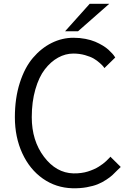

<svg xmlns="http://www.w3.org/2000/svg" viewBox="-20 -986 682 1021"><path d="M457 -965.8H561L395 -819.8H326.2ZM592.8 -680.2 535.2 -624Q533.2 -627 529.3 -632.3Q525.4 -637.7 510.7 -650.9Q496.1 -664.1 478.8 -674.3Q461.4 -684.6 432.1 -692.9Q402.8 -701.2 370.1 -701.2Q328.1 -701.2 289.1 -679.7Q250 -658.2 218.5 -617.4Q187 -576.7 168 -510.5Q148.9 -444.3 148.9 -362.8Q148.9 -238.3 213.9 -152.3Q278.8 -66.4 370.1 -64Q391.1 -63.5 411.1 -66.2Q431.2 -68.8 447.3 -74Q463.4 -79.1 478.5 -85.7Q493.7 -92.3 505.4 -99.9Q517.1 -107.4 527.1 -114.7Q537.1 -122.1 544.4 -129.2Q551.8 -136.2 556.6 -141.4Q561.5 -146.5 564.5 -149.4L566.9 -152.8L622.1 -98.1Q617.2 -94.2 604 -80.8Q590.8 -67.4 579.1 -56.2Q567.4 -44.9 545.2 -30.3Q522.9 -15.6 499.5 -6.1Q476.1 3.4 440.7 9.8Q405.3 16.1 365.2 15.1Q277.8 12.7 208 -36.1Q138.2 -85 98.6 -170.7Q59.1 -256.3 59.1 -362.8Q59.1 -463.4 85.2 -545.2Q111.3 -627 155.3 -678.5Q199.2 -730 254.6 -757.6Q310.1 -785.2 371.1 -785.2Q404.3 -785.2 434.3 -779.3Q464.4 -773.4 486.1 -764.2Q507.8 -754.9 526.4 -743.7Q544.9 -732.4 556.9 -721.4Q568.8 -710.4 577.1 -701.2Q585.4 -691.9 588.9 -686Z"/></svg>

Font: Junction Regular
Style: Regular
Weight: 500
Designer: Caroline Hadilaksono
Foundry: Caroline Hadilaksono
Version: Version 1.056